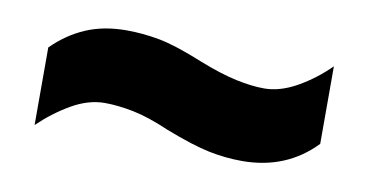

<svg xmlns="http://www.w3.org/2000/svg" viewBox="-35 -492 643 334"><g transform="rotate(10 286.0 -325.5)"><path d="M267 -262Q230 -278 202.5 -283.5Q175 -289 152 -289Q123 -289 93.5 -272Q64 -255 38 -230V-367Q64 -393 95.5 -406.5Q127 -420 167 -420Q196 -420 225.5 -414.5Q255 -409 304 -389Q342 -374 370 -368Q398 -362 420 -362Q448 -362 478 -379Q508 -396 533 -421V-284Q482 -231 404 -231Q375 -231 345.5 -237Q316 -243 267 -262Z"/></g></svg>

Font: Noto Sans Telugu Black
Style: Regular
Weight: 900
Designer: Jelle Bosma - Monotype Design Team
Foundry: Monotype Imaging Inc.
Version: Version 2.005; ttfautohint (v1.8.4.7-5d5b)